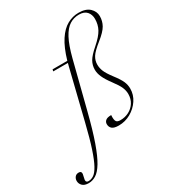

<svg xmlns="http://www.w3.org/2000/svg" viewBox="-380 -868 1108 1225"><g transform="rotate(-30 174.0 -255.0)"><path d="M129 -170.5Q97 -44.5 69 34.5Q41 113.5 14.8 156.8Q-11.5 200 -37.8 216.2Q-64 232.5 -92.5 232.5Q-123 232.5 -138 217.5Q-153 202.5 -153 182Q-153 165.5 -143.2 153.5Q-133.5 141.5 -116 141.5Q-101.5 141.5 -98 150.8Q-94.5 160 -101 182Q-107.5 204 -103.5 212.2Q-99.5 220.5 -87 220.5Q-66.5 220.5 -47.5 207.5Q-28.5 194.5 -9 159Q10.5 123.5 32.5 57.2Q54.5 -9 80.5 -115.5L169.5 -477.5Q172 -488.5 175 -498.5H67L70 -512H178.5Q203.5 -597.5 236.8 -648Q270 -698.5 309.8 -720.2Q349.5 -742 393 -742Q446.5 -742 473.8 -716.2Q501 -690.5 501 -655.5Q501 -619.5 483.8 -588.8Q466.5 -558 415.5 -517.5Q364.5 -477 348.2 -451Q332 -425 332 -395Q332 -370 342.2 -345Q352.5 -320 384 -278.5Q415.5 -237.5 426.8 -211.5Q438 -185.5 438 -158.5Q438 -113 412.5 -74.8Q387 -36.5 346 -13.2Q305 10 257.5 10Q223.5 10 209 -2.2Q194.5 -14.5 194.5 -36Q194.5 -52 206.8 -62.2Q219 -72.5 248 -72.5Q245 -37 254.5 -24.5Q262 -14.5 284 -14.5Q317.5 -14.5 346.2 -29.2Q375 -44 392.5 -71.2Q410 -98.5 410 -135Q410 -159 399.5 -184Q389 -209 358 -250Q327.5 -291 314.8 -319.8Q302 -348.5 302 -374.5Q302 -407.5 317.8 -435.5Q333.5 -463.5 381 -504.5Q428.5 -546 447 -580Q465.5 -614 465.5 -656Q465.5 -688 446.8 -709.2Q428 -730.5 389.5 -730.5Q351.5 -730.5 320 -710.8Q288.5 -691 262.8 -642.8Q237 -594.5 215 -509Z"/></g></svg>

Font: Newsreader Display ExtraLight
Style: Italic
Weight: 275
Italic angle: -17°
Designer: Hugues Gentile
Foundry: Production Type
Version: Version 1.002